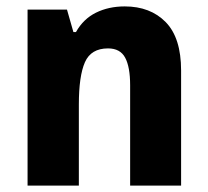

<svg xmlns="http://www.w3.org/2000/svg" viewBox="-20 -579 650 599"><path d="M369 -559Q449 -559 497 -510Q545 -461 545 -359V0H386V-313Q386 -370 370.5 -399Q355 -428 317 -428Q264 -428 245 -385Q226 -342 226 -253V0H66V-549H189L209 -479H217Q240 -520 279.5 -539.5Q319 -559 369 -559Z"/></svg>

Font: Noto Sans Telugu SemiCondensed ExtraBold
Style: Regular
Weight: 800
Width: 4
Designer: Jelle Bosma - Monotype Design Team
Foundry: Monotype Imaging Inc.
Version: Version 2.005; ttfautohint (v1.8.4.7-5d5b)